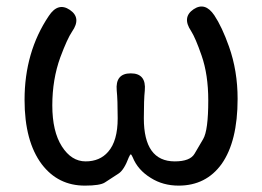

<svg xmlns="http://www.w3.org/2000/svg" viewBox="-20 -569 822 602"><path d="M246 13Q162 13 111 -54Q57 -126 57 -256Q57 -406 133 -519Q162 -563 199 -538Q236 -513 206 -470Q191 -448 169 -389Q144 -320 144 -238.5Q144 -157 174 -110Q204 -63 248.5 -63Q293 -63 319 -93Q349 -127 349 -198Q349 -257 346 -285Q341 -339 390 -339Q439 -339 434 -285Q431 -257 431 -198Q431 -63 528 -63Q576 -63 590 -87Q603 -110 617 -133Q633 -160 633 -254Q633 -335 612 -395Q593 -450 579 -472Q550 -515 587 -540Q623 -564 652 -521Q676 -485 698 -423Q725 -347 725 -259Q725 -126 675 -55Q626 13 540 13Q491 13 453 -11Q412 -36 396 -76Q392 -85 390 -85Q388 -85 384 -76Q369 -36 352 -25Q330 -11 309 3Q294 13 246 13Z"/></svg>

Font: Resource Han Rounded JP
Style: Regular
Weight: 400
Designer: Cyano Hao (round all glyphs); Ryoko NISHIZUKA 西塚涼子 (kana, bopomofo & ideographs); Paul D. Hunt (Latin, Greek & Cyrillic)
Foundry: Cyano Hao
Version: 0.990